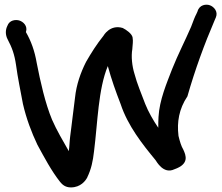

<svg xmlns="http://www.w3.org/2000/svg" viewBox="-20 -721 968 837"><path d="M557 -510C558 -529 561 -538 558 -558C555 -574 531 -591 515 -599C459 -616 431 -565 431 -565C402 -529 378 -491 355 -451V-450L354 -449C332 -405 313 -353 307 -295L296 -207C293 -179 289 -153 286 -127C283 -104 283 -84 280 -62C255 -106 227 -153 207 -199C177 -271 156 -365 140 -447C131 -500 115 -543 93 -581C102 -608 81 -627 63 -632C48 -636 21 -634 12 -608C4 -592 2 -570 14 -548C32 -514 43 -485 50 -437C57 -384 70 -322 80 -268C95 -203 117 -145 143 -90C173 -35 204 24 242 72C251 83 264 96 289 96C332 96 353 66 359 55L360 54V53C378 16 385 -18 390 -62C406 -188 408 -332 450 -433C466 -374 484 -324 506 -267C537 -173 601 -92 658 -23C662 -18 692 40 740 17C806 -6 791 -43 779 -69C770 -84 764 -104 758 -129V-130C751 -188 760 -246 797 -301C830 -417 872 -531 915 -631L921 -645C932 -671 912 -692 895 -698C879 -704 849 -701 841 -671L836 -660C830 -649 823 -631 813 -604C788 -546 755 -482 730 -419C707 -359 675 -285 671 -211C670 -195 670 -182 670 -164C648 -196 626 -235 613 -268C596 -314 578 -354 566 -400C556 -432 551 -475 557 -508Z"/></svg>

Font: Stray Cat
Style: BlkExt
Weight: 900
Version: Version 1.0